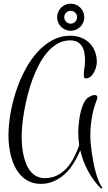

<svg xmlns="http://www.w3.org/2000/svg" viewBox="-20 -869 599 1065"><path d="M517.1 -524.9Q517.1 -513.7 513.2 -498.3Q509.3 -482.9 501.7 -468.5Q494.1 -454.1 482.9 -444.1Q471.7 -434.1 457 -434.1Q449.2 -434.1 447 -439.5Q444.8 -444.8 444.8 -451.2Q444.8 -471.7 448.2 -491.7Q451.7 -511.7 451.7 -533.2Q451.7 -554.2 448.2 -574.5Q444.8 -594.7 435.8 -610.4Q426.8 -626 410.4 -635.5Q394 -645 368.7 -645Q332 -645 301 -627.9Q270 -610.8 244.4 -581.5Q218.8 -552.2 198 -513.4Q177.2 -474.6 161.1 -431.2Q145 -387.7 133.5 -342.3Q122.1 -296.9 114.5 -254.4Q106.9 -211.9 103.5 -175Q100.1 -138.2 100.1 -111.8Q100.1 -88.4 102.3 -62Q104.5 -35.6 110.1 -10Q115.7 15.6 125 39.1Q134.3 62.5 148.4 80.3Q162.6 98.1 182.4 108.6Q202.1 119.1 228.5 119.1Q267.1 119.1 296.9 104Q326.7 88.9 349.9 63.5Q373 38.1 389.9 5.1Q406.7 -27.8 419.4 -63Q417 -80.1 415.5 -97.4Q414.1 -114.7 414.1 -131.8Q414.1 -143.6 415 -160.9Q416 -178.2 418.5 -198Q420.9 -217.8 425.3 -238Q429.7 -258.3 436 -276.6Q442.4 -294.9 451.2 -308.8Q460 -322.8 471.7 -330.1Q479.5 -334.5 487.5 -338.1Q495.6 -341.8 504.9 -341.8Q511.7 -341.8 515.9 -338.9Q520 -335.9 520 -329.1Q520 -324.7 518.8 -320.6Q517.6 -316.4 515.6 -312Q497.6 -265.1 489.3 -215.8Q481 -166.5 481 -116.2Q481 -98.6 483.2 -73.7Q485.4 -48.8 489.3 -21Q493.2 6.8 499 36.1Q504.9 65.4 512.5 91.8Q520 118.2 529.1 139.6Q538.1 161.1 548.8 173.8L540 176.8Q497.1 133.3 468 78.9Q439 24.4 425.3 -35.2Q402.3 19 369.6 64Q355 83 336.9 98.9Q318.8 114.7 298.3 126.5Q277.8 138.2 255.1 144.5Q232.4 150.9 207.5 150.9Q171.4 150.9 143.8 138.2Q116.2 125.5 96.2 104.5Q76.2 83.5 62.7 56.2Q49.3 28.8 41.5 -0.7Q33.7 -30.3 30.3 -60.1Q26.9 -89.8 26.9 -115.2Q26.9 -171.9 37.4 -234.9Q47.9 -297.9 67.9 -359.6Q87.9 -421.4 117.4 -477.8Q147 -534.2 185.1 -577.1Q223.1 -620.1 269.5 -645.5Q315.9 -670.9 369.6 -670.9Q402.3 -670.9 429.4 -660.4Q456.5 -649.9 476.1 -630.6Q495.6 -611.3 506.3 -584.5Q517.1 -557.6 517.1 -524.9ZM296.9 -773.4Q296.9 -789.1 302.7 -802.7Q308.6 -816.4 318.8 -826.7Q329.1 -836.9 342.8 -842.8Q356.4 -848.6 372.1 -848.6Q387.7 -848.6 401.4 -842.8Q415 -836.9 425.3 -826.7Q435.5 -816.4 441.4 -802.7Q447.3 -789.1 447.3 -773.4Q447.3 -757.8 441.4 -744.1Q435.5 -730.5 425.3 -720.2Q415 -710 401.4 -704.1Q387.7 -698.2 372.1 -698.2Q356.4 -698.2 342.8 -704.1Q329.1 -710 318.8 -720.2Q308.6 -730.5 302.7 -744.1Q296.9 -757.8 296.9 -773.4ZM336.4 -773.4Q336.4 -758.8 346.9 -748.3Q357.4 -737.8 372.1 -737.8Q386.7 -737.8 397.2 -748.3Q407.7 -758.8 407.7 -773.4Q407.7 -788.1 397.2 -798.6Q386.7 -809.1 372.1 -809.1Q357.4 -809.1 346.9 -798.6Q336.4 -788.1 336.4 -773.4Z"/></svg>

Font: Montez
Style: Regular
Weight: 400
Designer: Astigmatic (AOETI)
Foundry: Astigmatic (AOETI)
Version: Version 1.000